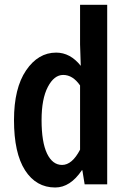

<svg xmlns="http://www.w3.org/2000/svg" viewBox="-20 -790 540 823"><path d="M216.8 13.7Q134.8 13.7 87.4 -60.1Q40 -133.8 40 -275.4Q40 -412.1 91.8 -488.3Q143.6 -564.5 220.7 -564.5Q281.2 -564.5 326.2 -507.8L323.2 -599.6V-769.5H439.5V0H342.8L333 -60.5H331.1Q281.2 13.7 216.8 13.7ZM246.1 -83Q289.1 -83 323.2 -148.4V-423.8Q292 -468.8 251 -468.8Q211.9 -468.8 185.1 -417.5Q158.2 -366.2 158.2 -275.4Q158.2 -180.7 181.6 -131.8Q205.1 -83 246.1 -83Z"/></svg>

Font: GenEi Gothic M SemiBold
Style: Regular
Weight: 500
Designer: o_tamon (Modified); [Source Han Sans]
Ryoko NISHIZUKA  (kana & ideographs); Paul D. Hunt (Latin, Greek & Cyrillic); Wenl
Version: Version 1.1a;Original Version 1.004